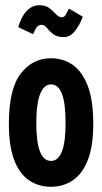

<svg xmlns="http://www.w3.org/2000/svg" viewBox="-20 -705 390 735"><path d="M175 10Q128 10 91.5 -14.5Q55 -39 34.5 -92Q14 -145 14 -231Q14 -365 59.5 -423.5Q105 -482 175 -482Q222 -482 258.5 -456.5Q295 -431 316 -376Q337 -321 337 -231Q337 -145 316 -92Q295 -39 258.5 -14.5Q222 10 175 10ZM175 -89Q231 -89 231 -233Q231 -310 217 -346Q203 -382 175 -382Q149 -382 134 -346Q119 -310 119 -233Q119 -89 175 -89ZM244 -672 297 -641Q284 -607 266 -585Q248 -563 224 -563Q198 -563 183.5 -574.5Q169 -586 159.5 -598Q150 -610 139 -610Q127 -610 120 -600Q113 -590 107 -574L50 -601Q61 -641 82 -663Q103 -685 131 -685Q155 -685 169.5 -673.5Q184 -662 194.5 -650.5Q205 -639 216 -639Q227 -639 232.5 -650Q238 -661 244 -672Z"/></svg>

Font: Inconsolata ExtraCondensed Black
Style: Regular
Weight: 900
Width: 2
Monospace: yes
Designer: Raph Levien, Cyreal, Brenton Simpson
Foundry: Raph Levien, Cyreal, Google
Version: Version 3.001; ttfautohint (v1.8.2.53-6de2)